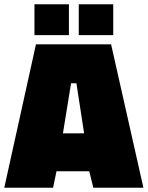

<svg xmlns="http://www.w3.org/2000/svg" viewBox="-25 -877 690 897"><path d="M-5 0 143 -670H494L645 0H411L392 -77H239L223 0ZM307 -488 269 -254H368L332 -488ZM343 -713V-857H504V-713ZM136 -713V-857H297V-713Z"/></svg>

Font: Titillium Web Black
Style: Regular
Weight: 900
Version: Version 1.002;PS 35.000;hotconv 1.0.70;makeotf.lib2.5.55311